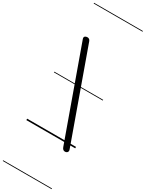

<svg xmlns="http://www.w3.org/2000/svg" viewBox="-443 -1375 1430 1884"><g transform="rotate(30 272.0 -433.0)"><path d="M107.5 -1004Q119 -1004 128.2 -998.2Q137.5 -992.5 142.5 -978L506.5 37Q511.5 50.5 508 60Q504.5 69.5 496 74.2Q487.5 79 477 79Q466 79 456.8 72.5Q447.5 66 441 48.5L77 -966Q70.5 -985 80.8 -994.5Q91 -1004 107.5 -1004ZM107.5 -1004Q119 -1004 128.2 -998.2Q137.5 -992.5 142.5 -978L506.5 37Q511.5 50.5 508 60Q504.5 69.5 496 74.2Q487.5 79 477 79Q466 79 456.8 72.5Q447.5 66 441 48.5L77 -966Q70.5 -985 80.8 -994.5Q91 -1004 107.5 -1004ZM-5 455H548.5V463H-5ZM-5 -16H548.5V0H-5ZM-5 -549H548.5V-541H-5ZM-5 -1329H548.5V-1321H-5Z"/></g></svg>

Font: Edu SA Dotted Guide
Style: Regular
Weight: 400
Designer: Tina and Corey Anderson, Eben Sorkin, Mirko Velimirovic
Foundry: Google for Education
Version: Version 2.000